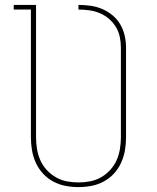

<svg xmlns="http://www.w3.org/2000/svg" viewBox="-20 -755 640 783"><path d="M300 8Q273 8 247 3Q221 -2 197.5 -14.5Q174 -27 155.5 -47Q137 -67 126 -91.5Q115 -116 110.5 -142Q106 -168 106 -195V-716H36V-735H127V-195Q127 -171 131 -147Q135 -123 144.5 -101.5Q154 -80 170.5 -62Q187 -44 208 -32Q229 -20 252.5 -15.5Q276 -11 300 -11Q324 -11 347.5 -15.5Q371 -20 392 -32Q413 -44 429.5 -62Q446 -80 455.5 -101.5Q465 -123 469 -147Q473 -171 473 -195V-561Q473 -583 468.5 -604.5Q464 -626 452.5 -645Q441 -664 424 -678.5Q407 -693 386.5 -701.5Q366 -710 344 -713Q322 -716 300 -716V-735Q325 -735 349.5 -731.5Q374 -728 396.5 -718.5Q419 -709 438.5 -693Q458 -677 470.5 -655.5Q483 -634 488.5 -609.5Q494 -585 494 -561V-195Q494 -168 489.5 -142Q485 -116 474 -91.5Q463 -67 444.5 -47Q426 -27 402.5 -14.5Q379 -2 353 3Q327 8 300 8Z"/></svg>

Font: Iosevka Curly Slab ThEx
Style: Regular
Weight: 100
Width: 7
Monospace: yes
Designer: Belleve Invis
Foundry: Belleve Invis
Version: Version 11.1.0; ttfautohint (v1.8.3)